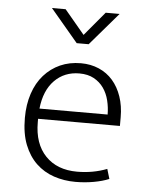

<svg xmlns="http://www.w3.org/2000/svg" viewBox="-51 -732 606 783"><g transform="rotate(5 252.0 -341.0)"><path d="M448 -235H113V-221Q113 -133 160.5 -83.5Q208 -34 290 -34Q355 -34 412 -56L424 -16Q398 -5 361.5 1.5Q325 8 287 8Q240 8 198.5 -6Q157 -20 126 -49.5Q95 -79 77 -124.5Q59 -170 59 -234Q59 -289 74 -334Q89 -379 117 -410.5Q145 -442 183 -459Q221 -476 268 -476Q308 -476 341.5 -461.5Q375 -447 398.5 -420Q422 -393 435 -355Q448 -317 448 -271ZM394 -277Q394 -306 387 -334.5Q380 -363 364.5 -385Q349 -407 324.5 -420.5Q300 -434 265 -434Q204 -434 163.5 -393Q123 -352 115 -277ZM407 -690 292 -556H243L130 -690H186L268 -592L350 -690Z"/></g></svg>

Font: Mukta Malar ExtraLight
Style: Regular
Weight: 275
Designer: Aadarsh Rajan, Girish Dalvi, Yashodeep Gholap
Foundry: Ek Type
Version: Version 2.538;PS 1.000;hotconv 16.6.51;makeotf.lib2.5.65220;